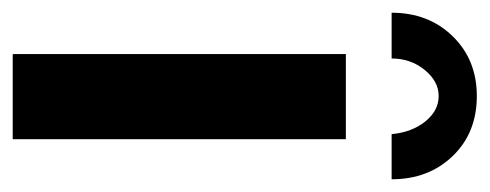

<svg xmlns="http://www.w3.org/2000/svg" viewBox="-258 -516 770 302"><g transform="rotate(90 127.0 -365.0)"><path d="M61 0V-524H195V0ZM68 -596H-4Q-4 -654 33 -692Q70 -730 127 -730Q185 -730 221.5 -692Q258 -654 258 -596H187Q184 -628 167 -649Q150 -670 127 -670Q104 -670 86 -648Q68 -626 68 -596Z"/></g></svg>

Font: YasnoRaleway
Style: Bold
Weight: 700
Designer: Matt McInerney, Pablo Impallari, Rodrigo Fuenzalida
Foundry: Matt McInerney, Pablo Impallari, Rodrigo Fuenzalida
Version: Version 4.026